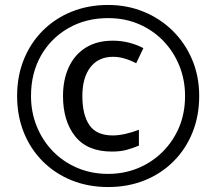

<svg xmlns="http://www.w3.org/2000/svg" viewBox="-20 -744 872 774"><path d="M416 10Q336 10 269 -17Q202 -44 152.5 -93.5Q103 -143 76 -210Q49 -277 49 -357Q49 -437 76 -504Q103 -571 152.5 -620.5Q202 -670 269 -697Q336 -724 416 -724Q492 -724 558.5 -697Q625 -670 675.5 -620.5Q726 -571 754.5 -504Q783 -437 783 -357Q783 -277 756 -210Q729 -143 679.5 -93.5Q630 -44 563 -17Q496 10 416 10ZM416 -43Q480 -43 536 -66Q592 -89 635 -131.5Q678 -174 702 -231Q726 -288 726 -357Q726 -422 703 -479Q680 -536 638.5 -579Q597 -622 540.5 -646.5Q484 -671 416 -671Q326 -671 255.5 -630.5Q185 -590 145 -519.5Q105 -449 105 -357Q105 -292 128 -235Q151 -178 192.5 -135Q234 -92 291 -67.5Q348 -43 416 -43ZM431 -133Q332 -133 283 -194.5Q234 -256 234 -357Q234 -422 257 -472.5Q280 -523 325 -551.5Q370 -580 435 -580Q500 -580 558 -550L529 -489Q479 -515 436 -515Q377 -515 344.5 -473Q312 -431 312 -357Q312 -281 340.5 -239.5Q369 -198 435 -198Q458 -198 486.5 -204.5Q515 -211 540 -221V-157Q516 -147 491 -140Q466 -133 431 -133Z"/></svg>

Font: Noto Kufi Arabic
Style: Regular
Weight: 400
Designer: Monotype Design Team, David Williams, Khaled Hosny
Foundry: Google LLC
Version: Version 2.109; ttfautohint (v1.8.4.7-5d5b)